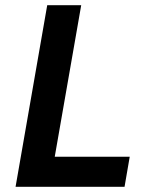

<svg xmlns="http://www.w3.org/2000/svg" viewBox="-20 -720 580 740"><path d="M40 0H460L480 -116H191L293 -700H162Z"/></svg>

Font: Fixel Display SemiBold
Style: Italic
Weight: 600
Italic angle: -10°
Designer: AlfaBravo + MacPaw
Foundry: Kyrylo Tkachov, Marchela Mozhyna, Serhii Makarenko, Maria Weinstein, Zakhar Kryvoshyya
Version: Version 1.210;Glyphs 3.2 (3217)